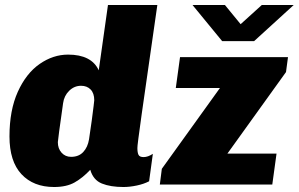

<svg xmlns="http://www.w3.org/2000/svg" viewBox="-20 -740 1198 770"><path d="M376 -458 413 -720H611Q566 -408 548 -280.5Q530 -153 531 -146Q531 -128 535.5 -119Q540 -110 556 -110Q573 -110 593 -123L578 -13Q557 -2 528.5 4Q500 10 475 10Q423 10 388.5 -4Q354 -18 342 -59Q312 -27 279.5 -8.5Q247 10 197 10Q114 10 66 -41.5Q18 -93 18 -193Q18 -298 51.5 -372Q85 -446 139 -483.5Q193 -521 253 -521Q347 -521 376 -458ZM233 -326Q212 -178 212 -170Q212 -144 227 -127.5Q242 -111 265 -111Q296 -111 314 -130.5Q332 -150 337 -181L348 -257Q358 -333 358 -338Q358 -366 343.5 -381Q329 -396 305 -396Q278 -396 257.5 -376Q237 -356 233 -326ZM1135 -511 1127 -451 892 -124H1089L1072 0H621L629 -63L862 -387H685L702 -511ZM945 -643 1030 -720H1158L999 -575H871L752 -720H882Z"/></svg>

Font: Chivo Black Italic
Style: Regular
Weight: 900
Italic angle: -8.05°
Designer: Hector Gatti
Foundry: Omnibus-Type
Version: Version 1.007